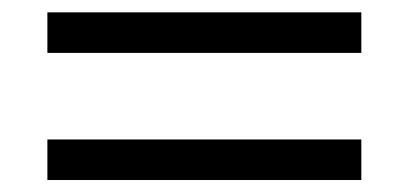

<svg xmlns="http://www.w3.org/2000/svg" viewBox="-20 -500 668 314"><path d="M57.5 -413.5V-479.8H570.9V-413.5ZM57.5 -205.6V-271.9H570.9V-205.6Z"/></svg>

Font: Envelope Sans Variable
Style: Regular
Weight: 500
Designer: Andreas Rasmussen / Norman Anderson
Foundry: mail.de GmbH
Version: Version 1.150